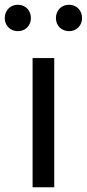

<svg xmlns="http://www.w3.org/2000/svg" viewBox="-45 -787 365 807"><path d="M30 -656C62 -656 85 -680 85 -711C85 -743 62 -767 30 -767C-2 -767 -25 -743 -25 -711C-25 -680 -2 -656 30 -656ZM245 -656C277 -656 300 -680 300 -711C300 -743 277 -767 245 -767C213 -767 190 -743 190 -711C190 -680 213 -656 245 -656ZM92 0H183V-543H92Z"/></svg>

Font: Spoqa Han Sans Neo Regular
Style: Regular
Weight: 400
Designer: [Spoqa Han Sans Neo] Dong-huui Kim  Younghwa Kang  Yujin Lee  [Noto Sans] Ryoko NISHIZUKA  (kana & ideographs); Paul D. 
Foundry: Spoqa (http://www.spoqa-han-sans.com)
Version: Version 1.000